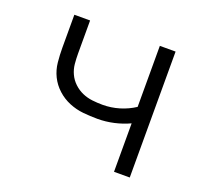

<svg xmlns="http://www.w3.org/2000/svg" viewBox="-96 -633 793 745"><g transform="rotate(20 300.0 -260.0)"><path d="M444 0V-200Q414 -186 380.5 -178.5Q347 -171 313 -171Q283 -171 253.5 -174Q224 -177 196 -188.5Q168 -200 145.5 -220.5Q123 -241 110 -267.5Q97 -294 94 -324Q91 -354 91 -384V-520H156V-384Q156 -362 158 -341Q160 -320 169 -300.5Q178 -281 194 -266Q210 -251 229.5 -242.5Q249 -234 270.5 -231.5Q292 -229 313 -229Q348 -229 381.5 -239Q415 -249 444 -268V-520H509V0Z"/></g></svg>

Font: Iosevka Light Extended
Style: Regular
Weight: 300
Width: 7
Monospace: yes
Designer: Belleve Invis
Foundry: Belleve Invis
Version: Version 32.5.0; ttfautohint (v1.8.4)